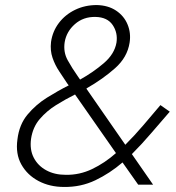

<svg xmlns="http://www.w3.org/2000/svg" viewBox="-20 -731 695 760"><path d="M246 -401Q231 -424 214.5 -448.5Q198 -473 188 -502Q178 -531 182 -565Q188 -607 213 -640Q238 -673 277 -692Q316 -711 363 -711Q408 -710 439.5 -689Q471 -668 485 -634Q499 -600 493 -562Q484 -504 435.5 -461Q387 -418 324 -382L322 -380L476 -158Q513 -195 548 -236Q583 -277 615 -315L652 -289Q617 -249 579.5 -205Q542 -161 502 -121L586 0H527L465 -88Q415 -45 357.5 -17.5Q300 10 233 9Q177 9 132.5 -14.5Q88 -38 64.5 -80Q41 -122 49 -179Q56 -238 89 -277.5Q122 -317 166 -344.5Q210 -372 252 -393ZM288 -429 297 -416Q349 -445 391 -481Q433 -517 441 -562Q447 -601 426 -632Q405 -663 358 -664Q310 -665 276.5 -635.5Q243 -606 236 -564Q230 -525 248 -492.5Q266 -460 288 -429ZM240 -39Q295 -38 345 -62Q395 -86 439 -125L277 -357Q239 -338 202 -315Q165 -292 137.5 -260Q110 -228 103 -182Q97 -139 113.5 -107Q130 -75 163 -57Q196 -39 240 -39Z"/></svg>

Font: Jost* Light
Style: Italic
Weight: 300
Italic angle: -10°
Version: Version 3.7